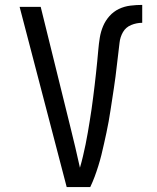

<svg xmlns="http://www.w3.org/2000/svg" viewBox="-20 -763 640 783"><path d="M348 0H252L60 -735H146L267 -245Q277 -204 287 -162.5Q297 -121 306 -79Q313 -103 318.5 -126.5Q324 -150 329 -174Q334 -198 338 -222Q342 -246 346 -270Q350 -294 353.5 -318.5Q357 -343 360 -367Q363 -391 366 -415.5Q369 -440 371.5 -464Q374 -488 376.5 -512.5Q379 -537 381 -561Q383 -585 387 -609.5Q391 -634 400.5 -656.5Q410 -679 426.5 -697.5Q443 -716 465 -726.5Q487 -737 511.5 -740Q536 -743 560 -743V-670Q537 -670 515 -661Q493 -652 481.5 -632Q470 -612 467.5 -588.5Q465 -565 462 -542Q459 -519 456.5 -496Q454 -473 451 -450Q448 -427 444.5 -404Q441 -381 437.5 -358Q434 -335 430.5 -312.5Q427 -290 423 -267Q419 -244 414 -221.5Q409 -199 404 -176Q399 -153 393.5 -131Q388 -109 381 -86.5Q374 -64 366 -42.5Q358 -21 348 0Z"/></svg>

Font: R Plex Mono
Style: Regular
Weight: 400
Monospace: yes
Designer: Belleve Invis
Foundry: Belleve Invis
Version: Version 31.8.0